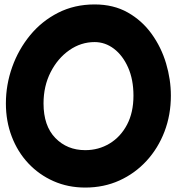

<svg xmlns="http://www.w3.org/2000/svg" viewBox="-20 -761 785 857"><path d="M360.4 76.2Q283.7 76.2 219 47.6Q154.3 19 106.4 -32Q58.6 -83 32.5 -151.4Q6.3 -219.7 6.3 -299.3Q6.3 -382.8 34.4 -461.7Q62.5 -540.5 114.5 -603.8Q166.5 -667 239.5 -704.1Q312.5 -741.2 402.3 -741.2Q486.8 -741.2 550.3 -705.3Q613.8 -669.4 656.7 -609.9Q699.7 -550.3 721.2 -478.3Q742.7 -406.2 742.7 -334Q742.7 -248.5 714.4 -174.1Q686 -99.6 634.3 -43.2Q582.5 13.2 512.9 44.7Q443.4 76.2 360.4 76.2ZM360.4 -90.8Q420.4 -90.8 469.2 -120.4Q518.1 -149.9 546.9 -204.3Q575.7 -258.8 575.7 -334Q575.7 -405.8 551.8 -459.7Q527.8 -513.7 488.5 -543.5Q449.2 -573.2 402.3 -573.2Q341.3 -573.2 289.3 -536.9Q237.3 -500.5 205.8 -438.5Q174.3 -376.5 174.3 -299.3Q174.3 -199.2 227.1 -145Q279.8 -90.8 360.4 -90.8Z"/></svg>

Font: Mikhak Black
Style: Regular
Weight: 900
Designer: Amin Abedi
Version: Version 3.3